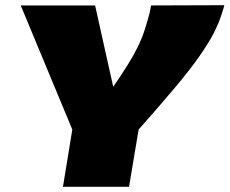

<svg xmlns="http://www.w3.org/2000/svg" viewBox="-20 -721 886 741"><path d="M223 0 259 -221 60 -700H347L417 -386Q450 -434 473 -471Q496 -508 511.5 -539.5Q527 -571 537.5 -603Q548 -635 558 -673Q559 -680 560.5 -686.5Q562 -693 563 -700L846 -701Q844 -693 841.5 -685.5Q839 -678 837 -671Q825 -632 804.5 -592.5Q784 -553 749 -503Q714 -453 657 -385Q600 -317 515 -221L478 0Z"/></svg>

Font: Georama Expanded Black
Style: Italic
Weight: 900
Width: 7
Italic angle: -9°
Designer: Jean-Baptiste Levee
Foundry: Production Type
Version: Version 1.000